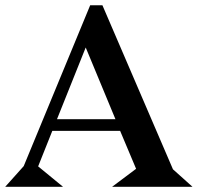

<svg xmlns="http://www.w3.org/2000/svg" viewBox="-20 -715 757 735"><path d="M421.9 -258.8 308.1 -533.2 198.2 -258.8ZM716.8 0H409.2L501 -68.8L439.9 -213.9H180.2L126 -78.1L221.2 0H0L70.8 -79.1L325.2 -694.8H372.1L642.1 -66.9Z"/></svg>

Font: Bluu Next
Style: Bold
Weight: 700
Designer: Jean-Baptiste Morizot, Igor Stepanchenko (Cyrillic)
Foundry: Igor Stepanchenko
Version: Version 1.005